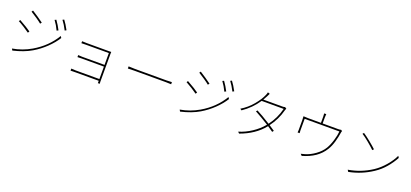

<svg xmlns="http://www.w3.org/2000/svg" viewBox="43 -1992 6914 3227"><g transform="rotate(20 3500.0 -378.0)"><path d="M675.8 -711.9 703.1 -724.6Q757.8 -648.4 797.9 -568.4L769.5 -553.7Q728.5 -641.6 675.8 -711.9ZM799.8 -758.8 826.2 -772.5Q873 -711.9 923.8 -616.2L896.5 -601.6Q847.7 -697.3 799.8 -758.8ZM264.6 -710 282.2 -735.4Q318.4 -713.9 389.6 -665.5Q460.9 -617.2 489.3 -594.7L468.8 -569.3Q440.4 -593.8 373.5 -639.6Q306.6 -685.5 264.6 -710ZM184.6 15.6 167 -14.6Q343.8 -44.9 498 -134.8Q736.3 -274.4 866.2 -493.2L885.7 -463.9Q824.2 -365.2 726.6 -271.5Q628.9 -177.7 513.7 -109.4Q380.9 -30.3 184.6 15.6ZM118.2 -487.3 134.8 -512.7Q283.2 -429.7 344.7 -383.8L327.1 -356.4Q294.9 -380.9 226.6 -423.8Q158.2 -466.8 118.2 -487.3Z M1755.9 38.1H1722.7Q1723.6 30.3 1723.6 -1V-3.9H1298.8Q1279.3 -3.9 1252.4 -2.9Q1225.6 -2 1219.7 -2V-39.1Q1251 -35.2 1297.9 -35.2H1723.6V-257.8H1321.3Q1282.2 -257.8 1251 -255.9V-292Q1301.8 -288.1 1320.3 -288.1H1723.6V-500H1314.5Q1306.6 -500 1272.5 -499Q1238.3 -498 1233.4 -498V-533.2Q1251 -530.3 1314.5 -530.3H1708Q1720.7 -530.3 1735.8 -530.8Q1751 -531.2 1754.9 -531.2Q1753.9 -523.4 1753.9 -497.1V-2Q1753.9 14.6 1755.9 38.1Z M2112.3 -365.2V-403.3Q2161.1 -399.4 2230.5 -399.4H2789.1Q2851.6 -399.4 2886.7 -403.3V-365.2Q2836.9 -368.2 2790 -368.2H2230.5Q2150.4 -368.2 2112.3 -365.2Z M3675.8 -711.9 3703.1 -724.6Q3757.8 -648.4 3797.9 -568.4L3769.5 -553.7Q3728.5 -641.6 3675.8 -711.9ZM3799.8 -758.8 3826.2 -772.5Q3873 -711.9 3923.8 -616.2L3896.5 -601.6Q3847.7 -697.3 3799.8 -758.8ZM3264.6 -710 3282.2 -735.4Q3318.4 -713.9 3389.6 -665.5Q3460.9 -617.2 3489.3 -594.7L3468.8 -569.3Q3440.4 -593.8 3373.5 -639.6Q3306.6 -685.5 3264.6 -710ZM3184.6 15.6 3167 -14.6Q3343.8 -44.9 3498 -134.8Q3736.3 -274.4 3866.2 -493.2L3885.7 -463.9Q3824.2 -365.2 3726.6 -271.5Q3628.9 -177.7 3513.7 -109.4Q3380.9 -30.3 3184.6 15.6ZM3118.2 -487.3 3134.8 -512.7Q3283.2 -429.7 3344.7 -383.8L3327.1 -356.4Q3294.9 -380.9 3226.6 -423.8Q3158.2 -466.8 3118.2 -487.3Z M4816.4 -660.2 4845.7 -642.6Q4839.8 -631.8 4833 -608.4Q4787.1 -431.6 4676.8 -286.1Q4737.3 -247.1 4776.4 -219.7L4755.9 -194.3Q4720.7 -220.7 4659.2 -260.7L4652.3 -252.9Q4503.9 -70.3 4244.1 23.4L4216.8 -2Q4335.9 -37.1 4445.3 -109.9Q4554.7 -182.6 4627.9 -271.5L4632.8 -278.3Q4500 -361.3 4381.8 -425.8L4401.4 -448.2Q4496.1 -400.4 4652.3 -301.8Q4761.7 -446.3 4805.7 -623H4412.1Q4306.6 -464.8 4147.5 -357.4L4120.1 -377Q4236.3 -447.3 4322.8 -551.3Q4409.2 -655.3 4444.3 -740.2Q4458 -769.5 4461.9 -793.9L4499 -781.2Q4494.1 -771.5 4483.9 -751Q4473.6 -730.5 4471.7 -725.6Q4463.9 -710 4430.7 -653.3H4772.5Q4802.7 -653.3 4816.4 -660.2Z M5833 -623 5855.5 -608.4Q5848.6 -593.8 5844.7 -567.4Q5835.9 -500 5809.6 -407.7Q5783.2 -315.4 5742.2 -250Q5626 -58.6 5359.4 15.6L5333 -12.7Q5352.5 -15.6 5398.4 -29.3Q5490.2 -55.7 5577.6 -118.7Q5665 -181.6 5713.9 -261.7Q5753.9 -329.1 5782.2 -424.3Q5810.5 -519.5 5815.4 -586.9H5194.3V-376Q5194.3 -347.7 5197.3 -331.1H5161.1Q5164.1 -345.7 5164.1 -375V-552.7Q5164.1 -601.6 5161.1 -621.1Q5210 -617.2 5246.1 -617.2H5474.6V-726.6Q5474.6 -757.8 5471.7 -785.2H5508.8Q5504.9 -760.7 5504.9 -726.6V-617.2H5779.3Q5817.4 -617.2 5833 -623Z M6193.4 -683.6 6212.9 -705.1Q6264.6 -671.9 6343.3 -607.9Q6421.9 -543.9 6463.9 -503.9L6441.4 -481.4Q6399.4 -523.4 6322.8 -586.9Q6246.1 -650.4 6193.4 -683.6ZM6186.5 1 6167 -31.2Q6387.7 -66.4 6583 -193.4Q6681.6 -258.8 6763.2 -355Q6844.7 -451.2 6885.7 -541L6905.3 -509.8Q6854.5 -415 6777.8 -324.7Q6701.2 -234.4 6602.5 -169.9Q6412.1 -43 6186.5 1Z"/></g></svg>

Font: Gen Shin Gothic Monospace ExtraLight
Style: Regular
Weight: 200
Designer: [Source Han Sans]
Ryoko NISHIZUKA  (kana & ideographs); Paul D. Hunt (Latin, Greek & Cyrillic); Wenlong ZHANG  (bopomofo
Version: Version 1.002.20150607